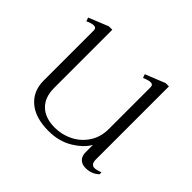

<svg xmlns="http://www.w3.org/2000/svg" viewBox="-117 -626 791 791"><g transform="rotate(45 278.5 -230.5)"><path d="M517 -24V-13Q493 10 458 10Q437 10 424.5 -2Q412 -14 412 -37V-79Q392 -44 347 -17Q302 10 242 10Q165 10 123 -26Q81 -62 81 -123V-415Q81 -430 67 -430Q53 -430 33 -420L27 -436L113 -471H133V-133Q133 -77 164 -47.5Q195 -18 251 -18Q292 -18 329 -36.5Q366 -55 389 -90Q412 -125 412 -172V-415Q412 -430 397 -430Q386 -430 363 -420L357 -436L444 -471H463V-46Q463 -16 484 -16Q495 -16 517 -24Z"/></g></svg>

Font: Taviraj ExtraLight
Style: Regular
Weight: 200
Designer: Katatrad Team
Foundry: CadsonDemak
Version: Version 1.030